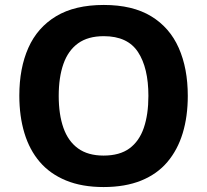

<svg xmlns="http://www.w3.org/2000/svg" viewBox="-20 -811 836 775"><path d="M738 -424Q738 -341 717.5 -273.5Q697 -206 655.5 -157Q614 -108 549.5 -82Q485 -56 398 -56Q311 -56 246.5 -82.5Q182 -109 140.5 -157.5Q99 -206 78.5 -274Q58 -342 58 -425Q58 -536 94.5 -618Q131 -700 206.5 -745.5Q282 -791 399 -791Q515 -791 590 -745.5Q665 -700 701.5 -617.5Q738 -535 738 -424ZM217 -424Q217 -349 236 -295Q255 -241 295 -212Q335 -183 398 -183Q463 -183 502.5 -212Q542 -241 560.5 -295Q579 -349 579 -424Q579 -537 537 -601Q495 -665 399 -665Q335 -665 295 -636Q255 -607 236 -553Q217 -499 217 -424Z"/></svg>

Font: Noto Sans Malayalam UI
Style: Regular
Weight: 400
Designer: Jelle Bosma - Monotype Design Team
Foundry: Monotype Imaging Inc.
Version: Version 2.104